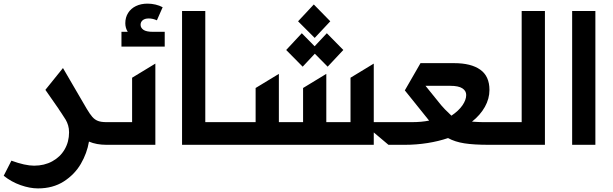

<svg xmlns="http://www.w3.org/2000/svg" viewBox="-105 -801 3388 1062"><path d="M-84.5 171.2 -41.9 87.7Q33.7 115.4 83.5 115.4Q139.9 115.4 183.9 91.4Q228 67.5 252.5 25.4Q277 -16.7 277 -68.9Q277 -90.2 271.8 -107.4Q266.7 -124.6 258.5 -138.5Q250.4 -152.3 235.4 -174.4L219.8 -197.4L220.5 -197.1L146 -304L243.3 -424.7L374.3 -199.9Q392.4 -169.4 405.9 -154.1Q419.4 -138.8 437 -132.1Q454.5 -125.4 483.7 -125.4H493.6V0H483.7Q429 0 387.1 -17.8Q376.4 46.5 342 105.5Q307.5 164.4 247.5 202.8Q187.5 241.1 105.1 241.1Q60 241.1 8.7 223Q-42.6 204.9 -84.5 171.2Z M463.8 -63.6Q463.8 -93.8 471.4 -109.6Q479 -125.4 493.6 -125.4H625.7V-371.1L754.3 -449.2V0H493.6Q479 0 471.4 -16.3Q463.8 -32.7 463.8 -63.6ZM566.8 -625H601.6Q588.1 -646.3 588.1 -672.6Q588.1 -704.5 603.5 -729.2Q619 -753.9 646.8 -767.4Q674.7 -780.9 710.9 -780.9Q733.7 -780.9 755.3 -775.7Q777 -770.6 794.7 -761L762.8 -688.6Q740.1 -698.9 717.7 -698.9Q696 -698.9 684.3 -689.1Q672.6 -679.3 672.6 -663.7Q672.6 -647.4 688.2 -636.2Q703.8 -625 740.8 -625H806.1V-543.3H566.8Z M902 -740.1H1030.5V-125.4H1137.1V0H902Z M1962.4 -68.5V0H1137.1Q1122.5 0 1114.9 -16.3Q1107.2 -32.7 1107.2 -63.6Q1107.2 -93.8 1114.9 -109.6Q1122.5 -125.4 1137.1 -125.4H1308.9V-314.3L1437.5 -392.4V-125.4H1571.4V-314.3L1699.9 -392.4V-125.4H1833.8V-371.1L1962.4 -449.2V-125.4H2066.4V0H2043.7ZM1543.7 -683.2 1630.7 -776.3 1721.9 -683.2 1635.7 -591.3ZM1564.3 -617.2 1635.3 -545.1 1702.8 -617.2 1794 -524.5 1707.4 -432.2 1636.4 -503.9 1569.2 -432.2 1478 -524.5Z M2373.2 -37.3Q2321 -19.5 2259.6 -9.8Q2198.2 0 2133.5 0H2066.4Q2051.8 0 2044.2 -16.3Q2036.6 -32.7 2036.6 -63.6Q2036.6 -93.8 2044.2 -109.6Q2051.8 -125.4 2066.4 -125.4H2173.7Q2225.5 -125.4 2268.5 -133.9L2134.2 -301.1L2220.9 -451.7H2407Q2500.4 -451.7 2551.3 -415.7Q2602.3 -379.6 2602.3 -303.6Q2602.3 -255 2576.9 -209.7Q2551.5 -164.4 2505.7 -128.2Q2546.2 -125.4 2566.4 -125.4H2667.3V0H2600.5Q2515.6 0 2463.6 -8.2Q2411.6 -16.3 2373.2 -37.3ZM2334.9 -219.5Q2349.1 -201.7 2392 -161.2Q2432.2 -188.2 2452.9 -218.4Q2473.7 -248.6 2473.7 -275.6Q2473.7 -298.7 2452.4 -312.5Q2431.1 -326.3 2385.7 -326.3H2248.6Z M2637.8 -63.6Q2637.8 -93.8 2645.4 -109.6Q2653.1 -125.4 2667.6 -125.4H2780.5V-740.1H2909.1V0H2667.6Q2653.1 0 2645.4 -16.3Q2637.8 -32.7 2637.8 -63.6Z M3188.2 -740.1V0H3059.7V-740.1Z"/></svg>

Font: Riot Sans AR Bold
Style: Regular
Weight: 400
Designer: Bonnie Shaver-Troup, Thomas Jockin
Foundry: Lexend
Version: Version 1.001